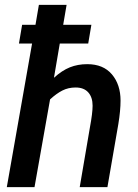

<svg xmlns="http://www.w3.org/2000/svg" viewBox="-20 -770 568 790"><path d="M476 -356Q476 -315 467 -260L422 0H308L350 -246Q361 -305 361 -335Q361 -370 343 -390Q325 -410 291 -410Q261 -410 236.5 -397.5Q212 -385 186 -361L122 0H8L112 -591H58L71 -668H126L140 -750H254L240 -668H356L343 -591H226L202 -450Q235 -480 267.5 -493Q300 -506 339 -506Q405 -506 440.5 -464Q476 -422 476 -356Z"/></svg>

Font: Cabin SemiBold
Style: Italic
Weight: 600
Italic angle: -7°
Designer: Pablo Impallari
Foundry: Pablo Impallari. http://www.impallari.com Igino Marini. http://www.ikern.com
Version: Version 2.200